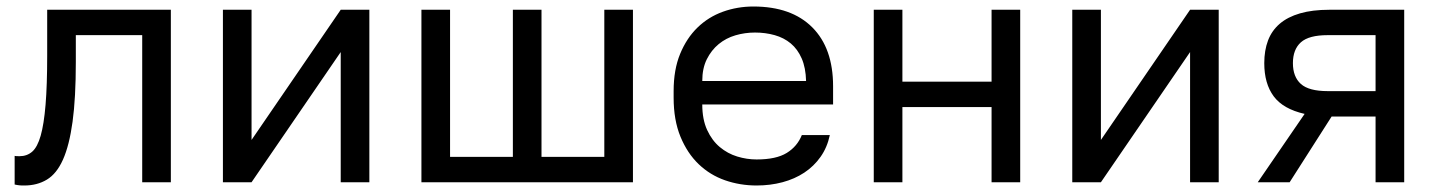

<svg xmlns="http://www.w3.org/2000/svg" viewBox="-20 -560 4415 590"><path d="M55 10Q94 10 124 -8Q154 -26 173.5 -69.5Q193 -113 203 -186Q213 -259 213 -370V-452H417V0H505V-530H125V-390Q125 -298 120 -238Q115 -178 105 -143Q95 -108 79 -94Q63 -80 40 -80Q28 -80 25 -81V7Q29 8 32.5 8.5Q36 9 40 9.5Q44 10 47.5 10Q51 10 55 10Z M665 0H753L1027 -400V0H1115V-530H1027L753 -130V-530H665Z M1275 0H1925V-530H1837V-78H1644V-530H1556V-78H1363V-530H1275Z M2305 10Q2347 10 2384.5 0Q2422 -10 2451.5 -29.5Q2481 -49 2501.5 -78Q2522 -107 2530 -145H2444Q2430 -110 2397.5 -90Q2365 -70 2305 -70Q2275 -70 2245.5 -79Q2216 -88 2192 -108Q2168 -128 2153 -160.5Q2138 -193 2138 -239H2540V-295Q2540 -412 2476 -476Q2412 -540 2295 -540Q2246 -540 2201.5 -524Q2157 -508 2123.5 -475.5Q2090 -443 2070 -394.5Q2050 -346 2050 -280V-260Q2050 -191 2071 -140Q2092 -89 2127 -55.5Q2162 -22 2208 -6Q2254 10 2305 10ZM2300 -460Q2332 -460 2360.5 -452Q2389 -444 2410 -426.5Q2431 -409 2443.5 -380.5Q2456 -352 2457 -311H2138Q2138 -350 2152 -378Q2166 -406 2188.5 -424.5Q2211 -443 2240 -451.5Q2269 -460 2300 -460Z M2665 0H2753V-231H3027V0H3115V-530H3027V-309H2753V-530H2665Z M3275 0H3363L3637 -400V0H3725V-530H3637L3363 -130V-530H3275Z M3845 0H3943L4072 -202H4207V0H4295V-530H4065Q4013 -530 3975 -519Q3937 -508 3912.5 -487Q3888 -466 3876.5 -435.5Q3865 -405 3865 -366Q3865 -303 3894 -264Q3923 -225 3989 -210ZM3953 -366Q3953 -408 3977.5 -430Q4002 -452 4060 -452H4207V-280H4060Q4002 -280 3977.5 -302Q3953 -324 3953 -366Z"/></svg>

Font: Golos Text VF
Style: Regular
Weight: 400
Designer: A.Korolkova, Vitaly Kuzmin
Foundry: ParaType Ltd
Version: Version 2.005